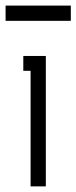

<svg xmlns="http://www.w3.org/2000/svg" viewBox="-38 -663 272 683"><path d="M70.8 -411.1H44.9V-463.9H125V0H70.8ZM213.9 -588.9H-18.1V-643.1H213.9Z"/></svg>

Font: Rawengulk
Style: Demibold
Weight: 600
Version: Version 0.92